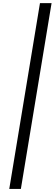

<svg xmlns="http://www.w3.org/2000/svg" viewBox="-20 -982 360 1236"><path d="M312 -961.9 114.3 234.4H39.6L237.3 -961.9Z"/></svg>

Font: Inter 20pt
Style: Italic
Weight: 400
Italic angle: -9.3988°
Version: Version 4.001;git-66647c0bb